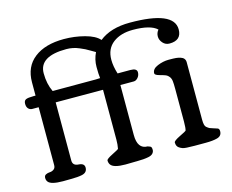

<svg xmlns="http://www.w3.org/2000/svg" viewBox="-100 -861 1216 1005"><g transform="rotate(-15 508.0 -358.0)"><path d="M731 -421.4Q731 -445.3 761.7 -458Q792.5 -470.7 821.8 -470.7Q851.1 -470.7 862.5 -469.5Q874 -468.3 885.7 -464.8Q910.6 -457 910.6 -433.6V-121.6Q910.6 -89.4 920.7 -81.1Q930.7 -72.8 936.5 -70.1Q942.4 -67.4 955.8 -63.5Q969.2 -59.6 977.8 -56.4Q986.3 -53.2 986.3 -40Q986.3 -26.9 979.7 -18.6Q973.1 -10.3 959.5 -6.8Q936.5 -0.5 897 -0.5H837.4Q785.2 -0.5 773.2 -5.1Q761.2 -9.8 754.9 -14.6Q741.7 -23.4 741.7 -43.9Q741.7 -52.7 776.1 -69.6Q810.5 -86.4 812 -88.9Q816.4 -101.6 816.4 -137.7V-314.5Q816.4 -342.3 814.7 -356.9Q813 -371.6 805.4 -381.3Q797.9 -391.1 788.8 -395Q779.8 -398.9 755.4 -405.5Q731 -412.1 731 -421.4ZM166 0 124 0.5Q60.1 0.5 44.9 -19Q38.1 -27.8 38.1 -40.3Q38.1 -52.7 47.9 -57.6Q57.6 -62.5 69.6 -63Q81.5 -63.5 91.3 -70.6Q101.1 -77.6 101.1 -93.3V-406.7H66.9Q54.2 -406.7 45.7 -415.8Q37.1 -424.8 37.1 -441.9Q37.1 -459 48.3 -464.4Q59.6 -469.7 89.8 -469.7H101.1V-541.5Q101.1 -626 159.7 -671.6Q218.3 -717.3 320.3 -717.3Q377.4 -717.3 432.1 -702.9Q486.8 -688.5 510.3 -661.6Q571.8 -710.9 676.3 -710.9Q914.6 -710.9 914.6 -610.8Q914.6 -551.3 849.6 -551.3Q828.1 -551.3 813.7 -567.4Q799.3 -583.5 799.3 -602.8Q799.3 -622.1 812 -637.2Q776.9 -670.4 681.6 -670.4Q615.2 -670.4 574 -638.9Q532.7 -607.4 532.7 -547.9Q532.7 -512.7 545.9 -470.7H615.2Q650.4 -470.7 650.4 -449.2Q650.4 -432.6 639.9 -420.4Q629.4 -408.2 616.7 -408.2H544.4V-137.7Q544.4 -61 599.1 -61Q614.3 -56.6 617.2 -52Q620.1 -47.4 620.1 -36.9Q620.1 -26.4 612.5 -17.8Q605 -9.3 588.9 -5.9Q563.5 -0.5 523.9 -0.5H517.6L462.9 0.5Q398.9 0.5 383.8 -21Q377 -30.3 377 -43.9Q377 -52.2 410.4 -68.8Q443.8 -85.4 445.8 -88.9Q450.2 -110.8 450.2 -137.7V-407.7L193.8 -408.2V-93.3Q193.8 -64.9 225.3 -63.2Q256.8 -61.5 256.8 -38.1Q256.8 -11.2 227.5 -4.9Q205.1 0 166 0ZM465.8 -607.9Q460.9 -610.4 443.6 -620.8Q426.3 -631.3 415.8 -636.5Q405.3 -641.6 388.2 -648.9Q355 -663.1 319.3 -663.1Q172.4 -663.1 172.4 -571.3Q172.4 -513.7 193.8 -469.7H426.8Q441.4 -470.7 451.2 -470.7Q448.2 -492.7 448.2 -532.2Q448.2 -571.8 465.8 -607.9Z"/></g></svg>

Font: Corben
Style: Regular
Weight: 400
Designer: vernon adams
Foundry: vernon adams
Version: Version 1.101